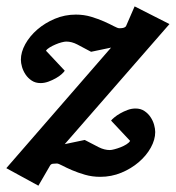

<svg xmlns="http://www.w3.org/2000/svg" viewBox="-36 -546 554 605"><path d="M168 -91.8 231 -105Q257.8 -90.8 275.4 -82Q293 -73.2 310.1 -73.2Q315.4 -73.2 324.7 -75.7Q334 -78.1 344 -82Q354 -85.9 362.3 -91.1Q370.6 -96.2 374 -102.1L314 -166Q316.4 -169.4 324.2 -176Q332 -182.6 342.8 -188.7Q353.5 -194.8 366 -199.5Q378.4 -204.1 391.1 -204.1Q407.2 -204.1 418.9 -196.3Q430.7 -188.5 438.2 -177.2Q445.8 -166 449.5 -153.1Q453.1 -140.1 453.1 -129.9Q453.1 -106 439.2 -80.8Q425.3 -55.7 401.4 -35.2Q377.4 -14.6 346.2 -1.7Q314.9 11.2 279.8 11.2Q254.4 11.2 231.7 4.6Q209 -2 190.9 -9.8Q172.9 -17.6 160.4 -24.2Q147.9 -30.8 143.1 -30.8Q136.2 -30.8 130.6 -30Q125 -29.3 122.1 -24.9L85 39.1L-16.1 -16.1L314 -396L251 -382.8Q224.6 -397 207.3 -406Q189.9 -415 172.9 -415Q167.5 -415 158.2 -412.6Q148.9 -410.2 139.2 -406Q129.4 -401.9 120.8 -396.7Q112.3 -391.6 108.9 -386.2L168 -323.2Q165.5 -318.8 158.2 -312.3Q150.9 -305.7 140.1 -299.6Q129.4 -293.5 116.7 -288.8Q104 -284.2 91.8 -284.2Q75.7 -284.2 64 -292Q52.2 -299.8 44.7 -311Q37.1 -322.3 33.4 -335Q29.8 -347.7 29.8 -357.9Q29.8 -381.8 43.7 -407Q57.6 -432.1 81.5 -452.9Q105.5 -473.6 136.7 -486.8Q168 -500 203.1 -500Q228.5 -500 251.2 -493.2Q273.9 -486.3 292 -478.3Q310.1 -470.2 322.5 -463.6Q335 -457 339.8 -457Q346.7 -457 351.8 -458Q356.9 -459 360.8 -462.9L388.2 -525.9L498 -470.2Z"/></svg>

Font: Charis SIL Cyr
Style: Bold Italic
Weight: 700
Italic angle: -11°
Foundry: SIL International
Version: Version 5.000